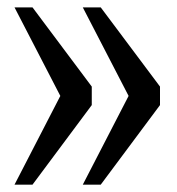

<svg xmlns="http://www.w3.org/2000/svg" viewBox="-20 -502 482 522"><path d="M253.9 -481.9 415 -266.6V-216.3L253.9 0H205.1L329.6 -241.2L205.1 -481.9ZM68.4 -481.9 229.5 -266.6V-216.3L68.4 0H19.5L144 -241.2L19.5 -481.9Z"/></svg>

Font: Eeyek
Style: Regular
Weight: 400
Designer: Pravabati Chingangbam and Tabish
Foundry: SIL International
Version: Version 2.000